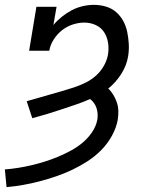

<svg xmlns="http://www.w3.org/2000/svg" viewBox="-25 -548 645 791"><path d="M2 223 -5 150Q22 148 50 143.5Q78 139 105.5 132.5Q133 126 160 117.5Q187 109 213.5 98Q240 87 266 73Q292 59 314.5 40.5Q337 22 354 -3Q371 -28 376 -55Q380 -80 372.5 -103Q365 -126 346 -140Q317 -127 287 -117Q257 -107 227.5 -97Q198 -87 168 -78Q138 -69 108 -61L85 -131Q110 -138 134 -145Q158 -152 182.5 -159Q207 -166 231.5 -173Q256 -180 280 -188Q304 -196 327.5 -207.5Q351 -219 370.5 -236.5Q390 -254 403 -277Q416 -300 420 -324Q424 -349 420 -373Q416 -397 403.5 -416Q391 -435 369 -445Q347 -455 322 -455Q299 -455 274.5 -447Q250 -439 230 -423Q210 -407 196 -385Q182 -363 178 -339H95L125 -520H208L195 -445Q211 -464 230.5 -479.5Q250 -495 271 -506Q292 -517 315.5 -522.5Q339 -528 362 -528Q387 -528 411 -521Q435 -514 453 -498.5Q471 -483 482.5 -462Q494 -441 499 -417Q504 -393 505.5 -368Q507 -343 503 -317Q497 -279 475 -244Q453 -209 421 -183Q433 -172 442 -157Q451 -142 456.5 -125.5Q462 -109 462.5 -91Q463 -73 460 -54Q454 -21 436 11.5Q418 44 392.5 70Q367 96 336 116Q305 136 272.5 151.5Q240 167 206 178.5Q172 190 138 199Q104 208 69.5 214Q35 220 2 223Z"/></svg>

Font: Iosevka Plex Etoile
Style: Italic
Weight: 400
Italic angle: -9°
Designer: Belleve Invis
Foundry: Belleve Invis
Version: Version 25.1.1; ttfautohint (v1.8.4)